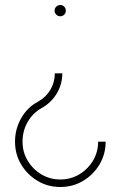

<svg xmlns="http://www.w3.org/2000/svg" viewBox="-20 -533 482 767"><path d="M221 -468Q211.5 -468 204.8 -474.5Q198 -481 198 -490Q198 -500 204.8 -506.5Q211.5 -513 221 -513Q230 -513 236.5 -506.5Q243 -500 243 -490Q243 -481 236.5 -474.5Q230 -468 221 -468ZM221 214Q171 214 130 189.5Q89 165 64.5 124Q40 83 40 33Q40 -18 64.8 -61.2Q89.5 -104.5 132 -127Q163 -144 181 -174Q199 -204 199 -240H229Q229 -197 207 -160Q185 -123 146 -101Q111 -81.5 90.5 -45.8Q70 -10 70 33Q70 74.5 90.5 108.8Q111 143 145.2 163.5Q179.5 184 221 184Q262.5 184 296.8 163.5Q331 143 351.5 108.8Q372 74.5 372 33H402Q402 83 377.5 124Q353 165 312 189.5Q271 214 221 214Z"/></svg>

Font: Urbanist Thin
Style: Regular
Weight: 100
Designer: Corey Hu
Foundry: Corey Hu
Version: Version 1.330; ttfautohint (v1.8.4.7-5d5b)